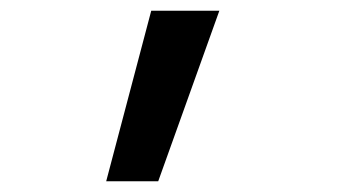

<svg xmlns="http://www.w3.org/2000/svg" viewBox="-20 -168 640 358"><path d="M178 170 262 -148H389L275 170Z"/></svg>

Font: M PLUS Code Latin Expanded Medium
Style: Regular
Weight: 500
Width: 7
Designer: Coji Morishita
Foundry: UNDERFOREST DESIGN
Version: Version 1.002; ttfautohint (v1.8.3)